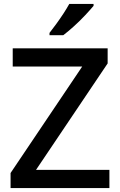

<svg xmlns="http://www.w3.org/2000/svg" viewBox="-20 -961 614 981"><path d="M539 0H34V-77L400 -621H45V-714H530V-637L164 -93H539ZM458 -931Q443 -913 416 -884Q389 -855 358 -827Q327 -799 303 -781H233V-793Q248 -812 267 -838Q286 -864 304 -891.5Q322 -919 334 -941H458Z"/></svg>

Font: Noto Sans Gurmukhi UI Medium
Style: Regular
Weight: 500
Designer: Jelle Bosma - Monotype Design Team
Foundry: Monotype Imaging Inc.
Version: Version 2.004; ttfautohint (v1.8.4.7-5d5b)